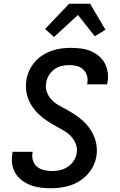

<svg xmlns="http://www.w3.org/2000/svg" viewBox="-20 -999 640 1027"><path d="M251 8Q223 8 196 4.5Q169 1 144 -8.5Q119 -18 97.5 -34Q76 -50 62.5 -72.5Q49 -95 45 -122Q41 -149 46 -177L48 -187H155L154 -182Q150 -160 156.5 -139.5Q163 -119 179 -106.5Q195 -94 216 -89Q237 -84 259 -84Q280 -84 301.5 -89Q323 -94 342 -106.5Q361 -119 374 -138.5Q387 -158 390 -179Q395 -206 385 -230.5Q375 -255 357.5 -272.5Q340 -290 317.5 -302.5Q295 -315 273 -327.5Q251 -340 230 -354Q209 -368 190.5 -385Q172 -402 157 -422.5Q142 -443 132.5 -466.5Q123 -490 120 -516.5Q117 -543 121 -570Q125 -596 136 -620.5Q147 -645 165 -666Q183 -687 206.5 -702.5Q230 -718 255.5 -727Q281 -736 307 -739.5Q333 -743 358 -743Q386 -743 413 -739.5Q440 -736 463.5 -726.5Q487 -717 507.5 -700.5Q528 -684 540 -661.5Q552 -639 556 -612Q560 -585 555 -558L553 -548H446L447 -553Q451 -575 445 -594.5Q439 -614 425 -627.5Q411 -641 391 -646Q371 -651 350 -651Q329 -651 308.5 -646Q288 -641 270.5 -628Q253 -615 241.5 -596Q230 -577 227 -557Q222 -529 231.5 -504.5Q241 -480 259 -462.5Q277 -445 299.5 -433Q322 -421 344 -408.5Q366 -396 387 -381.5Q408 -367 426.5 -350Q445 -333 459.5 -312.5Q474 -292 483.5 -268.5Q493 -245 496.5 -218.5Q500 -192 496 -165Q492 -139 480 -113.5Q468 -88 449 -67Q430 -46 406 -31Q382 -16 356.5 -7.5Q331 1 304 4.5Q277 8 251 8ZM269 -801 221 -844 350 -979H462L544 -840L487 -805L397 -919Z"/></svg>

Font: Iosevka Aile Semibold Oblique
Style: Regular
Weight: 600
Italic angle: -9°
Designer: Belleve Invis
Foundry: Belleve Invis
Version: Version 31.1.0; ttfautohint (v1.8.4)